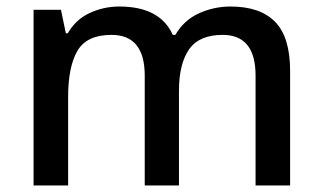

<svg xmlns="http://www.w3.org/2000/svg" viewBox="-20 -569 989 589"><path d="M687 -549Q778 -549 824 -502Q870 -455 870 -351V0H764V-337Q764 -462 663 -462Q591 -462 560 -417.5Q529 -373 529 -290V0H424V-337Q424 -462 322 -462Q246 -462 217.5 -413Q189 -364 189 -272V0H83V-539H167L182 -467H188Q212 -509 255 -529Q298 -549 346 -549Q471 -549 510 -462H518Q544 -507 590 -528Q636 -549 687 -549Z"/></svg>

Font: Noto Sans Kannada Medium
Style: Regular
Weight: 500
Designer: Jelle Bosma - Monotype Design Team
Foundry: Monotype Imaging Inc.
Version: Version 2.005; ttfautohint (v1.8.4.7-5d5b)